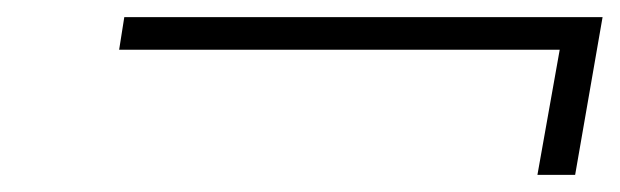

<svg xmlns="http://www.w3.org/2000/svg" viewBox="-20 -447 723 224"><path d="M683 -427 651 -243H607L633 -389H119L125 -427Z"/></svg>

Font: Fz Poppins ExtLt
Style: Italic
Weight: 200
Italic angle: -10°
Designer: Ninad Kale (Devanagari), Jonny Pinhorn (Latin)
Foundry: Indian Type Foundry
Version: Vit hóa bi Vntype.Com & FontZin.Com